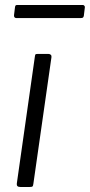

<svg xmlns="http://www.w3.org/2000/svg" viewBox="-20 -745 358 765"><path d="M113 -13Q112 -4 109.5 -2Q107 0 98 0H61Q53 0 49.5 -3.5Q46 -7 47 -14L119 -520Q120 -527 121.5 -528.5Q123 -530 129 -530H174Q179 -530 182.5 -526.5Q186 -523 185 -517ZM318 -715 314 -682Q313 -677 310.5 -675Q308 -673 301 -673H45Q40 -673 37.5 -676.5Q35 -680 36 -686L40 -718Q41 -722 42.5 -723.5Q44 -725 47 -725H311Q314 -725 316.5 -721.5Q319 -718 318 -715Z"/></svg>

Font: Libre Franklin Light
Style: Italic
Weight: 300
Italic angle: -8°
Designer: Pablo Impallari, Rodrigo Fuenzalida, Nhung Nguyen
Foundry: Impallari Type
Version: Version 3.000